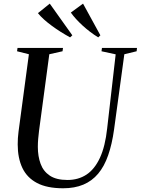

<svg xmlns="http://www.w3.org/2000/svg" viewBox="-20 -1000 755 1030"><path d="M647 -709 592 -306Q581 -226.5 560.2 -167Q539.5 -107.5 506.5 -68.2Q473.5 -29 427 -9.5Q380.5 10 318.5 10Q232.5 10 178.8 -18.2Q125 -46.5 100 -99.2Q75 -152 75 -225.5Q75 -242 76 -259.2Q77 -276.5 79.5 -294.5L135 -709L71.5 -725L74 -743H318L315.5 -725L244.5 -709L189.5 -299Q186.5 -276.5 184.8 -254.5Q183 -232.5 183 -212Q183 -161.5 197.8 -121.2Q212.5 -81 247.2 -57.8Q282 -34.5 342 -34.5Q400 -34.5 443.8 -63.2Q487.5 -92 516 -153.2Q544.5 -214.5 555 -312L600.5 -708.5L524.5 -725L527 -743H715L713 -725ZM518.5 -810.5 507 -799.5Q484 -813.5 462.8 -829.8Q441.5 -846 422.8 -863.2Q404 -880.5 388 -898Q372 -915.5 360 -932.5L425.5 -980.5ZM368 -810.5 356 -799.5Q330.5 -813.5 305.5 -829.2Q280.5 -845 257.8 -861.8Q235 -878.5 216 -895.5Q197 -912.5 183.5 -929.5L247 -980.5Z"/></svg>

Font: Merriweather 144pt
Style: Italic
Weight: 400
Italic angle: -7.8°
Version: Version 2.101